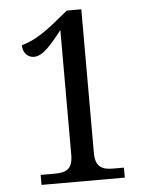

<svg xmlns="http://www.w3.org/2000/svg" viewBox="-52 -761 620 804"><g transform="rotate(-5 258.0 -359.0)"><path d="M90 0H440V-42H396C353 -42 320 -51 320 -114V-718H259L195 -666C134 -618 96 -600 59 -590C59 -558 79 -537 106 -537C142 -537 178 -579 225 -639V-114C225 -50 192 -42 148 -42H90Z"/></g></svg>

Font: Noto Serif Lao SemiCondensed
Style: Regular
Weight: 400
Width: 4
Designer: Monotype Design Team
Foundry: Monotype Imaging Inc.
Version: Version 2.003